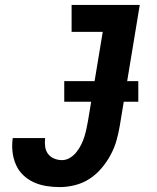

<svg xmlns="http://www.w3.org/2000/svg" viewBox="-20 -755 640 783"><path d="M224 8Q195 8 168 3.5Q141 -1 117 -12Q93 -23 74 -41.5Q55 -60 44.5 -84.5Q34 -109 31 -136.5Q28 -164 32 -192H164Q162 -175 164 -158Q166 -141 175.5 -128Q185 -115 200.5 -108.5Q216 -102 233 -102Q250 -102 265.5 -111.5Q281 -121 292 -135Q303 -149 311 -165Q319 -181 324 -197Q329 -213 332.5 -229.5Q336 -246 339 -263L399 -625H272V-735H550L469 -245Q464 -214 455.5 -183.5Q447 -153 431.5 -124Q416 -95 394.5 -69.5Q373 -44 345.5 -26Q318 -8 286 0Q254 8 224 8ZM544 -340H242V-424H544Z"/></svg>

Font: Iosevka Extrabold Extended
Style: Italic
Weight: 800
Width: 7
Italic angle: -9°
Monospace: yes
Designer: Belleve Invis
Foundry: Belleve Invis
Version: Version 32.5.0; ttfautohint (v1.8.4)